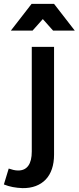

<svg xmlns="http://www.w3.org/2000/svg" viewBox="-80 -773 406 991"><path d="M-35 97Q-23.5 101 -11 104Q1.5 107 14 107Q48.5 107 66.2 82.2Q84 57.5 84 9V-531H199V25Q199 66.5 188 99Q177 131.5 156 153.5Q135 175.5 104.8 187Q74.5 198.5 36 198Q9.5 197 -14.2 192.5Q-38 188 -60 179ZM83 -753H199L306 -615H194L141 -674.5L88 -615H-24Z"/></svg>

Font: Argentum Sans
Style: Regular
Weight: 400
Designer: Julieta Ulanovsky, Owen Earl, Chris M. Simpson, Rasmus Andersson, Cristiano Sobral
Foundry: The Argentum Sans Project Authors
Version: Version 3.135; ttfautohint (v1.8.4.7-5d5b-dirty)